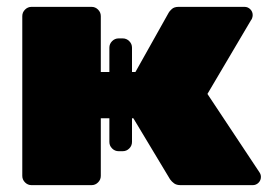

<svg xmlns="http://www.w3.org/2000/svg" viewBox="-20 -540 796 560"><path d="M72 0Q61 0 53 -8Q45 -16 45 -27V-493Q45 -504 53 -512Q61 -520 72 -520H247Q258 -520 266 -512Q274 -504 274 -493V-330H299V-401Q299 -412 307 -420Q315 -428 326 -428H338Q349 -428 357 -420Q365 -412 365 -401V-330H375L472 -503Q474 -507 481 -513.5Q488 -520 501 -520H693Q703 -520 710 -513Q717 -506 717 -496Q717 -492 715.5 -487.5Q714 -483 712 -481L585 -266L737 -37Q741 -31 741 -24Q741 -14 734 -7Q727 0 717 0H507Q495 0 488 -5Q481 -10 476 -17L369 -195H365V-126Q365 -115 357 -107Q349 -99 338 -99H326Q315 -99 307 -107Q299 -115 299 -126V-195H274V-27Q274 -16 266 -8Q258 0 247 0Z"/></svg>

Font: Rubik Black
Style: Regular
Weight: 900
Designer: Hubert and Fischer
Foundry: Hubert and Fischer
Version: Version 2.300;gftools[0.9.30]